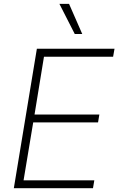

<svg xmlns="http://www.w3.org/2000/svg" viewBox="-20 -982 618 1002"><path d="M52.2 0 172.4 -727.5H577.6L570.3 -686H209.5L160.2 -384.3H498.5L491.7 -343.3H153.3L103 -41H472.2L465.3 0ZM370.1 -804.7 290 -961.9H340.3L409.2 -804.7Z"/></svg>

Font: Inter Tight ExtraLight
Style: Italic
Weight: 250
Italic angle: -9.39999°
Designer: Rasmus Andersson
Foundry: rsms
Version: Version 3.004